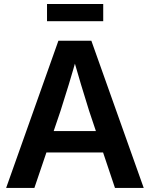

<svg xmlns="http://www.w3.org/2000/svg" viewBox="-20 -929 741 949"><path d="M10.3 0 268.6 -727.5H431.6L690.4 0H548.3L420.4 -381.3Q401.4 -441.4 380.6 -510.7Q359.9 -580.1 333 -673.3H367.2Q340.8 -580.1 319.8 -510.7Q298.8 -441.4 279.3 -381.3L149.9 0ZM163.1 -175.3V-281.2H538.1V-175.3ZM490.2 -909.2V-824.2H212.4V-909.2Z"/></svg>

Font: Inter 28pt SemiBold
Style: Regular
Weight: 600
Designer: Rasmus Andersson
Foundry: rsms
Version: Version 4.001;git-66647c0bb